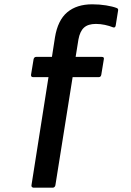

<svg xmlns="http://www.w3.org/2000/svg" viewBox="-20 -686 609 891"><path d="M136 185Q132 185 128.5 182Q125 179 126 174L205 -328H134Q123 -328 124 -339L136 -412Q139 -422 148 -422H221L235 -512Q248 -592 292 -629Q336 -666 408 -666Q442 -666 472.5 -661Q503 -656 521 -649Q530 -646 528 -637L517 -568Q515 -556 505 -559Q488 -566 467 -570.5Q446 -575 425 -575Q389 -575 370 -558Q351 -541 344 -503L331 -422H452Q464 -422 462 -412L450 -339Q448 -328 438 -328H317L237 174Q236 179 232.5 182Q229 185 225 185Z"/></svg>

Font: Sofia Sans Semi Condensed
Style: Bold Italic
Weight: 700
Italic angle: -9°
Version: Version 4.100